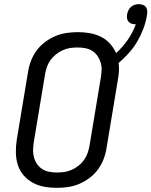

<svg xmlns="http://www.w3.org/2000/svg" viewBox="-20 -898 730 926"><path d="M254 8Q222 8 192.5 2.5Q163 -3 137.5 -17Q112 -31 93 -53.5Q74 -76 65.5 -104Q57 -132 56.5 -162.5Q56 -193 61 -225L115 -550Q119 -577 129 -603.5Q139 -630 156 -653.5Q173 -677 197 -695Q221 -713 247 -724Q273 -735 301 -739Q329 -743 355 -743Q385 -743 413.5 -738Q442 -733 467 -720.5Q492 -708 510.5 -687.5Q529 -667 540 -642Q572 -671 596.5 -706.5Q621 -742 635 -781H633Q623 -781 614 -784Q605 -787 599.5 -794Q594 -801 592.5 -810.5Q591 -820 593 -829Q595 -839 599.5 -848.5Q604 -858 612 -865Q620 -872 630 -875Q640 -878 649 -878Q660 -878 669.5 -874.5Q679 -871 684 -863.5Q689 -856 690 -846Q691 -836 689 -826Q684 -793 672 -761Q660 -729 643 -699.5Q626 -670 602.5 -643.5Q579 -617 552 -594Q555 -574 553.5 -553Q552 -532 548 -510L494 -185Q490 -158 480 -131.5Q470 -105 453 -81.5Q436 -58 412 -40Q388 -22 362 -11Q336 0 308 4Q280 8 254 8ZM254 -66Q272 -66 290 -68.5Q308 -71 326 -79Q344 -87 359.5 -99.5Q375 -112 386 -127.5Q397 -143 403 -161Q409 -179 412 -197L466 -522Q469 -541 470 -560Q471 -579 465.5 -596.5Q460 -614 450 -628.5Q440 -643 425 -652.5Q410 -662 392 -665.5Q374 -669 355 -669Q337 -669 319 -666.5Q301 -664 283 -656Q265 -648 249.5 -635.5Q234 -623 223 -607.5Q212 -592 206 -574Q200 -556 197 -538L143 -213Q140 -194 139.5 -175Q139 -156 144 -138.5Q149 -121 159 -106.5Q169 -92 184 -82.5Q199 -73 217 -69.5Q235 -66 254 -66Z"/></svg>

Font: Iosevka Extended
Style: Italic
Weight: 400
Width: 7
Italic angle: -9°
Monospace: yes
Designer: Belleve Invis
Foundry: Belleve Invis
Version: Version 32.5.0; ttfautohint (v1.8.4)